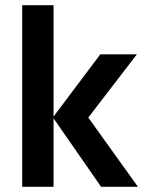

<svg xmlns="http://www.w3.org/2000/svg" viewBox="-20 -715 562 735"><path d="M185 0H65V-695H185V-269L364 -507H504L318 -265L508 0H367L185 -262Z"/></svg>

Font: Hind Colombo SemiBold
Style: Regular
Weight: 600
Designer: Jyotish Sonowal, Aditi Pimprikar
Foundry: Indian Type Foundry
Version: Version 1.000;PS 1.0;hotconv 1.0.86;makeotf.lib2.5.63406; tt